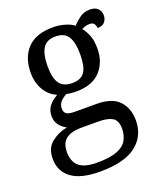

<svg xmlns="http://www.w3.org/2000/svg" viewBox="-147 -660 833 994"><g transform="rotate(-20 269.0 -163.5)"><path d="M231 240Q127 240 75 201.5Q23 163 23 94Q23 35 61 5Q99 -25 148 -34Q128 -43 110.5 -63.5Q93 -84 93 -116Q93 -146 108.5 -168Q124 -190 158 -210Q115 -228 91.5 -269.5Q68 -311 68 -361Q68 -447 115 -496.5Q162 -546 256 -546Q292 -546 324 -536Q356 -526 370 -513Q384 -529 409 -548Q434 -567 467 -567Q497 -567 511.5 -551.5Q526 -536 526 -515Q526 -494 513.5 -478.5Q501 -463 473 -463Q473 -474 466.5 -485.5Q460 -497 440 -497Q417 -497 397 -485Q414 -464 425 -435.5Q436 -407 436 -364Q436 -290 391.5 -241Q347 -192 256 -192Q244 -192 228.5 -193.5Q213 -195 203 -197Q184 -187 170 -172Q156 -157 156 -134Q156 -116 167.5 -106Q179 -96 218 -96H331Q420 -96 458 -54Q496 -12 496 53Q496 139 431.5 189.5Q367 240 231 240ZM253 -240Q302 -240 322 -270Q342 -300 342 -365Q342 -433 321.5 -465Q301 -497 252 -497Q204 -497 183 -464Q162 -431 162 -364Q162 -300 183.5 -270Q205 -240 253 -240ZM233 191Q305 191 344 175.5Q383 160 398.5 132.5Q414 105 414 70Q414 24 388 8.5Q362 -7 312 -7H214Q186 -7 161 0.5Q136 8 120 28Q104 48 104 88Q104 117 115 140.5Q126 164 154 177.5Q182 191 233 191Z"/></g></svg>

Font: Noto Serif Dogra
Style: Regular
Weight: 400
Designer: Ek Type
Foundry: Ek Type
Version: Version 1.005